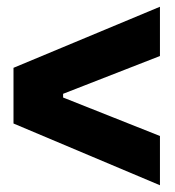

<svg xmlns="http://www.w3.org/2000/svg" viewBox="-20 -645 520 569"><path d="M454 -625V-479L167 -367V-356L454 -242V-96L20 -279V-444Z"/></svg>

Font: Mona Sans Condensed
Style: Bold
Weight: 700
Width: 3
Designer: Deni Anggara
Foundry: GitHub
Version: Version 2.000